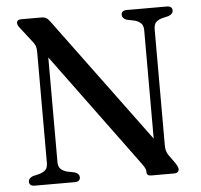

<svg xmlns="http://www.w3.org/2000/svg" viewBox="-51 -753 841 805"><g transform="rotate(-5 369.5 -350.0)"><path d="M254.5 -19Q254.5 0 231 0H63.5Q40 0 40 -19Q40 -33 59 -40.5L88 -47.5Q105.5 -53 113.8 -62.5Q122 -72 122 -92V-557Q122 -573.5 118.5 -583Q115 -592.5 104.5 -605L61 -661Q48.5 -676 48.5 -685Q48.5 -700 67.5 -700H152Q163.5 -700 171.2 -696Q179 -692 187.5 -680.5L577 -153V-608Q577 -627.5 568.5 -637Q560 -646.5 542 -652.5L507.5 -659.5Q488.5 -667.5 488.5 -681Q488.5 -700 512 -700H679.5Q703 -700 703 -681Q703 -667 684 -659.5L655 -652.5Q637 -647 629 -637.5Q621 -628 621 -608V-120Q621 -96.5 632 -80L658.5 -43Q670 -25.5 670 -17Q670 0 649.5 0H553Q534.5 0 534.5 -16.5Q534.5 -25 531.2 -32Q528 -39 517 -54L166.5 -530.5V-91.5Q166.5 -72.5 174.8 -63Q183 -53.5 201 -47.5L235.5 -40.5Q254.5 -33 254.5 -19Z"/></g></svg>

Font: Fraunces 72pt Soft
Style: Regular
Weight: 400
Version: Version 1.000;[b76b70a41]